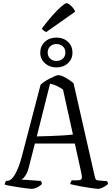

<svg xmlns="http://www.w3.org/2000/svg" viewBox="-20 -1196 711 1216"><path d="M182 0Q177 0 161.5 -1.5Q146 -3 125.5 -6Q105 -9 83 -12.5Q61 -16 41.5 -19.5Q22 -23 10 -27Q10 -34 13.5 -41.5Q17 -49 21 -51H28Q39 -51 51 -61Q63 -71 74.5 -90.5Q86 -110 97.5 -139.5Q109 -169 119 -208L237 -659Q245 -668 260 -678Q275 -688 293 -697.5Q311 -707 326.5 -713.5Q342 -720 350 -720Q363 -720 380.5 -711.5Q398 -703 416.5 -691Q435 -679 446 -668L580 -79Q583 -67 586 -61Q589 -55 603 -53L656 -49Q658 -47 660.5 -44.5Q663 -42 664 -30Q657 -24 646 -17Q635 -10 623.5 -5Q612 0 601 0Q593 0 575 -2.5Q557 -5 534.5 -8.5Q512 -12 490 -16Q468 -20 450.5 -24Q433 -28 425 -30Q425 -36 428.5 -43Q432 -50 434 -54H460Q478 -54 487 -56Q496 -58 498 -68.5Q500 -79 494 -105L454 -287H201L162 -135Q157 -113 148.5 -97Q140 -81 131.5 -71.5Q123 -62 115 -59L239 -50Q241 -48 243 -43Q245 -38 245 -30Q236 -21 225 -14.5Q214 -8 202.5 -4Q191 0 182 0ZM213 -332Q254 -333 298.5 -334.5Q343 -336 381.5 -338.5Q420 -341 442 -344L379 -629Q357 -644 337 -653Q317 -662 297 -666ZM337 -769Q294 -769 264.5 -795.5Q235 -822 235 -863Q235 -904 264 -931Q293 -958 337 -958Q382 -958 410.5 -931Q439 -904 439 -863Q439 -822 410 -795.5Q381 -769 337 -769ZM337 -810Q362 -810 378 -824.5Q394 -839 394 -863Q394 -888 378 -902.5Q362 -917 337 -917Q313 -917 297.5 -902Q282 -887 282 -863Q282 -840 297.5 -825Q313 -810 337 -810ZM273 -993Q263 -997 255.5 -1003.5Q248 -1010 245 -1015Q280 -1062 312 -1098Q344 -1134 368.5 -1155Q393 -1176 402 -1176Q409 -1176 420 -1167.5Q431 -1159 441.5 -1147Q452 -1135 456 -1122Z"/></svg>

Font: Texturina Medium 12pt ExtraLight
Style: Regular
Weight: 250
Version: Version 1.002